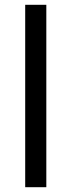

<svg xmlns="http://www.w3.org/2000/svg" viewBox="-20 -780 298 800"><path d="M173 0H85V-760H173Z"/></svg>

Font: Noto Sans Marchen
Style: Regular
Weight: 400
Designer: Monotype Design Team
Foundry: Monotype Imaging Inc.
Version: Version 2.003; ttfautohint (v1.8.4.7-5d5b)